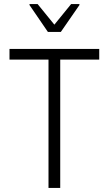

<svg xmlns="http://www.w3.org/2000/svg" viewBox="-20 -930 538 950"><path d="M220 -635H27V-688H471V-635H278V0H220ZM126 -905V-910H166L249 -808L332 -910H373V-905L281 -772H217Z"/></svg>

Font: Saira SemiCondensed Light
Style: Regular
Weight: 300
Width: 4
Designer: Hector Gatti with collaboration of the Omnibus-Type team
Foundry: Omnibus-Type
Version: Version 0.072; ttfautohint (v1.8)